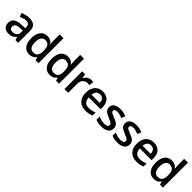

<svg xmlns="http://www.w3.org/2000/svg" viewBox="430 -2438 4127 4127"><g transform="rotate(45 2493.0 -375.0)"><path d="M419.9 0 397 -75.2H393.1Q354 -25.9 314.5 -8.1Q274.9 9.8 212.9 9.8Q133.3 9.8 88.6 -33.2Q43.9 -76.2 43.9 -154.8Q43.9 -238.3 106 -280.8Q168 -323.2 294.9 -327.1L388.2 -330.1V-358.9Q388.2 -410.6 364 -436.3Q339.8 -461.9 289.1 -461.9Q247.6 -461.9 209.5 -449.7Q171.4 -437.5 136.2 -420.9L99.1 -502.9Q143.1 -525.9 195.3 -537.8Q247.6 -549.8 293.9 -549.8Q397 -549.8 449.5 -504.9Q502 -460 502 -363.8V0ZM249 -78.1Q311.5 -78.1 349.4 -113Q387.2 -147.9 387.2 -210.9V-257.8L317.9 -254.9Q236.8 -252 200 -227.8Q163.1 -203.6 163.1 -153.8Q163.1 -117.7 184.6 -97.9Q206.1 -78.1 249 -78.1Z M844.2 9.8Q743.2 9.8 686.5 -63.5Q629.9 -136.7 629.9 -269Q629.9 -401.9 687.3 -475.8Q744.6 -549.8 846.2 -549.8Q952.6 -549.8 1008.3 -471.2H1014.2Q1005.9 -529.3 1005.9 -563V-759.8H1121.1V0H1031.2L1011.2 -70.8H1005.9Q950.7 9.8 844.2 9.8ZM875 -83Q945.8 -83 978 -122.8Q1010.3 -162.6 1011.2 -252V-268.1Q1011.2 -370.1 978 -413.1Q944.8 -456.1 874 -456.1Q813.5 -456.1 780.8 -407Q748 -357.9 748 -267.1Q748 -177.2 779.8 -130.1Q811.5 -83 875 -83Z M1467.3 9.8Q1366.2 9.8 1309.6 -63.5Q1252.9 -136.7 1252.9 -269Q1252.9 -401.9 1310.3 -475.8Q1367.7 -549.8 1469.2 -549.8Q1575.7 -549.8 1631.3 -471.2H1637.2Q1628.9 -529.3 1628.9 -563V-759.8H1744.1V0H1654.3L1634.3 -70.8H1628.9Q1573.7 9.8 1467.3 9.8ZM1498 -83Q1568.8 -83 1601.1 -122.8Q1633.3 -162.6 1634.3 -252V-268.1Q1634.3 -370.1 1601.1 -413.1Q1567.9 -456.1 1497.1 -456.1Q1436.5 -456.1 1403.8 -407Q1371.1 -357.9 1371.1 -267.1Q1371.1 -177.2 1402.8 -130.1Q1434.6 -83 1498 -83Z M2182.1 -549.8Q2216.8 -549.8 2239.3 -544.9L2228 -438Q2203.6 -443.8 2177.2 -443.8Q2108.4 -443.8 2065.7 -398.9Q2022.9 -354 2022.9 -282.2V0H1908.2V-540H1998L2013.2 -444.8H2019Q2045.9 -493.2 2089.1 -521.5Q2132.3 -549.8 2182.1 -549.8Z M2555.2 9.8Q2429.2 9.8 2358.2 -63.7Q2287.1 -137.2 2287.1 -266.1Q2287.1 -398.4 2353 -474.1Q2418.9 -549.8 2534.2 -549.8Q2641.1 -549.8 2703.1 -484.9Q2765.1 -419.9 2765.1 -306.2V-244.1H2405.3Q2407.7 -165.5 2447.8 -123.3Q2487.8 -81.1 2560.5 -81.1Q2608.4 -81.1 2649.7 -90.1Q2690.9 -99.1 2738.3 -120.1V-26.9Q2696.3 -6.8 2653.3 1.5Q2610.4 9.8 2555.2 9.8ZM2534.2 -462.9Q2479.5 -462.9 2446.5 -428.2Q2413.6 -393.6 2407.2 -327.1H2652.3Q2651.4 -394 2620.1 -428.5Q2588.9 -462.9 2534.2 -462.9Z M3258.3 -153.8Q3258.3 -74.7 3200.7 -32.5Q3143.1 9.8 3035.6 9.8Q2927.7 9.8 2862.3 -22.9V-122.1Q2957.5 -78.1 3039.6 -78.1Q3145.5 -78.1 3145.5 -142.1Q3145.5 -162.6 3133.8 -176.3Q3122.1 -189.9 3095.2 -204.6Q3068.4 -219.2 3020.5 -237.8Q2927.2 -273.9 2894.3 -310.1Q2861.3 -346.2 2861.3 -403.8Q2861.3 -473.1 2917.2 -511.5Q2973.1 -549.8 3069.3 -549.8Q3164.6 -549.8 3249.5 -511.2L3212.4 -424.8Q3125 -460.9 3065.4 -460.9Q2974.6 -460.9 2974.6 -409.2Q2974.6 -383.8 2998.3 -366.2Q3022 -348.6 3101.6 -317.9Q3168.5 -292 3198.7 -270.5Q3229 -249 3243.7 -220.9Q3258.3 -192.9 3258.3 -153.8Z M3745.1 -153.8Q3745.1 -74.7 3687.5 -32.5Q3629.9 9.8 3522.5 9.8Q3414.6 9.8 3349.1 -22.9V-122.1Q3444.3 -78.1 3526.4 -78.1Q3632.3 -78.1 3632.3 -142.1Q3632.3 -162.6 3620.6 -176.3Q3608.9 -189.9 3582 -204.6Q3555.2 -219.2 3507.3 -237.8Q3414.1 -273.9 3381.1 -310.1Q3348.1 -346.2 3348.1 -403.8Q3348.1 -473.1 3404.1 -511.5Q3460 -549.8 3556.2 -549.8Q3651.4 -549.8 3736.3 -511.2L3699.2 -424.8Q3611.8 -460.9 3552.2 -460.9Q3461.4 -460.9 3461.4 -409.2Q3461.4 -383.8 3485.1 -366.2Q3508.8 -348.6 3588.4 -317.9Q3655.3 -292 3685.5 -270.5Q3715.8 -249 3730.5 -220.9Q3745.1 -192.9 3745.1 -153.8Z M4105 9.8Q3979 9.8 3908 -63.7Q3836.9 -137.2 3836.9 -266.1Q3836.9 -398.4 3902.8 -474.1Q3968.8 -549.8 4084 -549.8Q4190.9 -549.8 4252.9 -484.9Q4314.9 -419.9 4314.9 -306.2V-244.1H3955.1Q3957.5 -165.5 3997.6 -123.3Q4037.6 -81.1 4110.4 -81.1Q4158.2 -81.1 4199.5 -90.1Q4240.7 -99.1 4288.1 -120.1V-26.9Q4246.1 -6.8 4203.1 1.5Q4160.2 9.8 4105 9.8ZM4084 -462.9Q4029.3 -462.9 3996.3 -428.2Q3963.4 -393.6 3957 -327.1H4202.1Q4201.2 -394 4169.9 -428.5Q4138.7 -462.9 4084 -462.9Z M4627.4 9.8Q4526.4 9.8 4469.7 -63.5Q4413.1 -136.7 4413.1 -269Q4413.1 -401.9 4470.5 -475.8Q4527.8 -549.8 4629.4 -549.8Q4735.8 -549.8 4791.5 -471.2H4797.4Q4789.1 -529.3 4789.1 -563V-759.8H4904.3V0H4814.5L4794.4 -70.8H4789.1Q4733.9 9.8 4627.4 9.8ZM4658.2 -83Q4729 -83 4761.2 -122.8Q4793.5 -162.6 4794.4 -252V-268.1Q4794.4 -370.1 4761.2 -413.1Q4728 -456.1 4657.2 -456.1Q4596.7 -456.1 4564 -407Q4531.2 -357.9 4531.2 -267.1Q4531.2 -177.2 4563 -130.1Q4594.7 -83 4658.2 -83Z"/></g></svg>

Font: f0_1792           
Style: Regular
Weight: 600
Foundry: Ascender Corporation
Version: Version 1.10